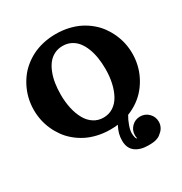

<svg xmlns="http://www.w3.org/2000/svg" viewBox="-186 -754 1035 1089"><g transform="rotate(-30 332.0 -209.5)"><path d="M434.6 107.4Q434.6 75 457.4 52.1Q480.2 29.3 512.7 29.3Q545.2 29.3 568 52.1Q590.8 75 590.8 107.4Q590.8 124.8 583.7 140Q576.7 155.3 564.2 166Q556.6 173.6 550 178.2Q543.5 182.9 533.1 187.1Q522.7 191.4 508.2 193.4Q493.7 195.3 473.6 195.3Q419.7 195.3 388.1 171Q356.4 146.7 356.4 97.7Q356.4 73.7 361.9 53Q367.4 32.2 380.6 6.8Q356.9 9.8 332 9.8Q288.3 9.8 248.7 0.6Q209 -8.5 176.9 -24.9Q144.8 -41.3 117.7 -64Q90.6 -86.7 70.8 -114.1Q51 -141.6 37.2 -172.5Q23.4 -203.4 16.6 -236.2Q9.8 -269 9.8 -302.7Q9.8 -336.4 16.6 -369.3Q23.4 -402.1 37.2 -433Q51 -463.9 70.8 -491.3Q90.6 -518.8 117.7 -541.5Q144.8 -564.2 176.9 -580.6Q209 -596.9 248.7 -606.1Q288.3 -615.2 332 -615.2Q375.7 -615.2 415.4 -606.1Q455.1 -596.9 487.2 -580.6Q519.3 -564.2 546.4 -541.5Q573.5 -518.8 593.3 -491.3Q613 -463.9 626.8 -433Q640.6 -402.1 647.5 -369.3Q654.3 -336.4 654.3 -302.7Q654.3 -266.4 646.4 -231Q638.4 -195.6 622.2 -162.5Q606 -129.4 583 -101.1Q560.1 -72.8 528.4 -49.9Q496.8 -27.1 459.5 -12.7Q445.3 10.7 435.1 39.4Q424.8 68.1 424.8 87.9Q425 103 428.1 115.4Q431.2 127.7 437.5 128.9Q434.6 118.4 434.6 107.4ZM185.5 -302.7Q185.5 -253.9 194.9 -211.8Q204.3 -169.7 222.2 -137.5Q240 -105.2 268.2 -86.8Q296.4 -68.4 332 -68.4Q367.7 -68.4 395.9 -86.8Q424.1 -105.2 441.9 -137.5Q459.7 -169.7 469.1 -211.8Q478.5 -253.9 478.5 -302.7Q478.5 -341.8 473 -376.5Q467.5 -411.1 455.8 -440.8Q444.1 -470.5 427.1 -491.7Q410.2 -512.9 385.9 -525Q361.6 -537.1 332 -537.1Q302.5 -537.1 278.2 -525Q253.9 -512.9 236.9 -491.7Q220 -470.5 208.3 -440.8Q196.5 -411.1 191 -376.5Q185.5 -341.8 185.5 -302.7Z"/></g></svg>

Font: Orelega One
Style: Regular
Weight: 400
Version: Version 1.1 ; ttfautohint (v1.8.3)